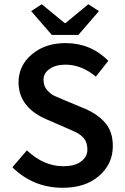

<svg xmlns="http://www.w3.org/2000/svg" viewBox="-20 -868 585 900"><path d="M223.1 -704.1 126 -815.9 175.8 -848.1 283.2 -759.8H287.1L394 -848.1L443.8 -815.9L347.2 -704.1ZM273.9 12.2Q135.7 12.2 38.1 -84L106 -163.1Q185.1 -88.9 275.9 -88.9Q331.1 -88.9 360.4 -111.3Q389.6 -133.8 389.6 -166Q389.6 -198.2 375 -217.3Q359.9 -235.4 343.3 -244.1Q326.7 -252.9 289.1 -269L199.2 -308.1Q67.4 -364.3 66.9 -481.9Q66.9 -560.5 129.4 -613.3Q191.9 -666 287.1 -666Q405.3 -666 487.8 -583L429.2 -508.8Q362.3 -564.9 287.1 -564.9Q240.2 -564.9 211.9 -544.4Q183.6 -524.4 184.1 -494.1Q184.1 -463.9 201.2 -445.3Q217.8 -426.8 234.4 -418.9Q251 -411.1 288.1 -396L377 -358.9Q439.9 -332 474.6 -290.5Q509.3 -249 508.8 -182.1Q508.8 -100.1 444.8 -43.9Q380.9 12.2 273.9 12.2Z"/></svg>

Font: SourceSansPro-Semibold
Style: Regular
Weight: 600
Designer: Paul D. Hunt
Foundry: Adobe Systems Incorporated
Version: Version 2.020;PS 2.0;hotconv 1.0.86;makeotf.lib2.5.63406